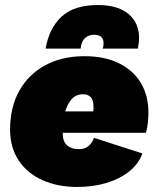

<svg xmlns="http://www.w3.org/2000/svg" viewBox="-20 -733 628 762"><path d="M286 9Q209 9 148.5 -18Q88 -45 54 -96.5Q20 -148 20 -219Q20 -307 56.5 -372.5Q93 -438 159.5 -474Q226 -510 315 -510Q396 -510 453 -481.5Q510 -453 539.5 -403Q569 -353 569 -287Q569 -268 567 -247Q565 -226 559 -206H229V-204Q229 -170 247 -155.5Q265 -141 292 -141Q318 -141 332.5 -154.5Q347 -168 353 -186L545 -124Q530 -82 492 -52Q454 -22 401 -6.5Q348 9 286 9ZM311 -359Q281 -359 264 -339Q247 -319 239 -291H350Q351 -296 351 -300.5Q351 -305 351 -310Q351 -338 339 -348.5Q327 -359 311 -359ZM161 -540Q175 -621 224.5 -667Q274 -713 368 -713Q448 -713 490 -677.5Q532 -642 532 -583Q532 -573 530.5 -562Q529 -551 527 -540H388Q391 -552 391 -562Q391 -595 353 -595Q332 -595 317.5 -582Q303 -569 300 -540Z"/></svg>

Font: Work Sans Black
Style: Italic
Weight: 900
Italic angle: -13°
Designer: Wei Huang
Foundry: Wei Huang
Version: Version 2.009; ttfautohint (v1.8.3)